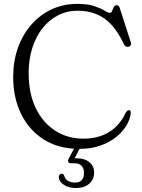

<svg xmlns="http://www.w3.org/2000/svg" viewBox="-20 -734 714 968"><path d="M639.5 -166.5Q637.5 -136.5 619.2 -104.5Q601 -72.5 568 -45Q535 -17.5 487.5 -0.5Q440 16.5 379 16.5Q276 16.5 201.5 -30.2Q127 -77 86.8 -158.8Q46.5 -240.5 46.5 -346Q46.5 -426 70.5 -493Q94.5 -560 138 -609.8Q181.5 -659.5 240.5 -687Q299.5 -714.5 369 -714.5Q422 -714.5 455.2 -703.2Q488.5 -692 507 -680.5Q525.5 -669 533 -669Q541.5 -669 545 -678.8Q548.5 -688.5 553 -698Q557.5 -707.5 567.5 -707.5Q574 -707.5 578 -703.8Q582 -700 585 -690L639.5 -520.5Q642 -511.5 638 -505Q634 -498.5 625.5 -497.5Q618.5 -497 613 -500.8Q607.5 -504.5 604 -512Q576 -572 542 -609Q508 -646 465.5 -663Q423 -680 370.5 -680Q318.5 -680 273.5 -657.2Q228.5 -634.5 195 -592.5Q161.5 -550.5 143 -492.8Q124.5 -435 124.5 -365Q124.5 -262 160.8 -188Q197 -114 259.2 -74.5Q321.5 -35 399.5 -35Q477.5 -35 531.2 -69Q585 -103 613 -164.5Q617.5 -172 622 -175.5Q626.5 -179 631.5 -178.5Q635.5 -178 637.5 -174.8Q639.5 -171.5 639.5 -166.5ZM364.5 -6.5H393L352.5 71L336 65Q343 64.5 350 64.2Q357 64 366 64Q406.5 64 430.5 83.5Q454.5 103 454.5 136Q454.5 171 429.5 192.5Q404.5 214 362.5 214Q327 214 302.2 198Q277.5 182 276.5 158Q276.5 151 280.2 146.5Q284 142 289 142Q294.5 142 298.5 144.8Q302.5 147.5 304 152.5Q309 171 324.5 178.8Q340 186.5 358 186.5Q403.5 186.5 403.5 137Q403.5 115.5 391.5 102.2Q379.5 89 355.5 89H337.5Q327 89 324.2 82.2Q321.5 75.5 326 67Z"/></svg>

Font: Fraunces 48pt Soft Wonky Light
Style: Regular
Weight: 300
Version: Version 1.000;[b76b70a41]